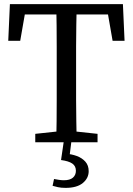

<svg xmlns="http://www.w3.org/2000/svg" viewBox="-20 -690 644 931"><path d="M151 0V-41L291 -56H313L453 -41V0ZM252 0Q254 -51 254.5 -102Q255 -153 255 -205.5Q255 -258 255 -310V-359Q255 -411 255 -463Q255 -515 254.5 -567Q254 -619 252 -670H352Q351 -620 350 -568Q349 -516 349 -464Q349 -412 349 -359V-310Q349 -259 349 -207Q349 -155 350 -103.5Q351 -52 352 0ZM20 -492 28 -670H576L584 -492H526L495 -670L541 -620H63L109 -670L78 -492ZM276 86 289 -3H326L316 77L296 55Q327 57 352.5 66.5Q378 76 394 94Q410 112 410 140Q410 174 381.5 197.5Q353 221 298 221Q276 221 260.5 217.5Q245 214 235 211L242 178Q254 180 265.5 182Q277 184 290 184Q319 184 333.5 171.5Q348 159 348 138Q348 115 330.5 103Q313 91 276 86Z"/></svg>

Font: Source Serif 4 Variable
Style: Regular
Weight: 400
Designer: Frank Grießhammer
Foundry: Adobe
Version: Version 4.005;hotconv 1.1.0;makeotfexe 2.6.0